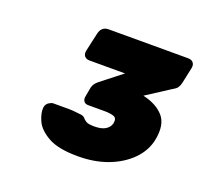

<svg xmlns="http://www.w3.org/2000/svg" viewBox="-74 -785 558 525"><g transform="rotate(20 205.0 -522.5)"><path d="M199 -345Q142 -345 112.5 -361.5Q83 -378 73 -400Q63 -422 65 -439Q67 -449 74.5 -453.5Q82 -458 86 -458H132Q141 -458 150 -457Q159 -456 168 -455Q176 -454 179.5 -449.5Q183 -445 189.5 -441Q196 -437 214 -437Q234 -437 245.5 -444Q257 -451 260 -463Q263 -478 253.5 -482Q244 -486 225 -486H178Q169 -486 165 -492Q161 -498 163 -507L168 -534Q170 -541 173.5 -545.5Q177 -550 183 -555L243 -602H140Q130 -602 125 -608Q120 -614 122 -624L134 -678Q139 -700 160 -700H391Q401 -700 406 -694Q411 -688 409 -678L399 -631Q397 -623 393.5 -617.5Q390 -612 379 -606L311 -562Q351 -553 371.5 -529.5Q392 -506 383 -460Q376 -426 350 -400Q324 -374 285.5 -359.5Q247 -345 199 -345Z"/></g></svg>

Font: Rubik ExtraBold
Style: Italic
Weight: 800
Italic angle: -12°
Designer: Hubert and Fischer
Foundry: Hubert and Fischer
Version: Version 2.300;gftools[0.9.30]